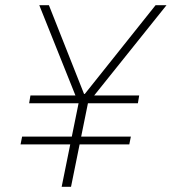

<svg xmlns="http://www.w3.org/2000/svg" viewBox="-20 -718 660 738"><path d="M477 -163H286L253 0H217L250 -163H59L65 -193H256L282 -321H92L97 -351H270L131 -698H168L303 -357H306L578 -698H620L342 -351H515L510 -321H318L292 -193H483Z"/></svg>

Font: IBM Plex Sans ExtraLight
Style: Italic
Weight: 250
Italic angle: -11.31°
Designer: Mike Abbink, Paul van der Laan, Pieter van Rosmalen
Foundry: Bold Monday
Version: Version 3.201